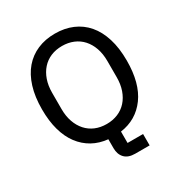

<svg xmlns="http://www.w3.org/2000/svg" viewBox="-199 -856 1107 1169"><g transform="rotate(-30 354.0 -271.0)"><path d="M514 168H413Q364 168 339.5 142Q315 116 315 73V10Q255 4 207.5 -22.5Q160 -49 126 -94Q92 -139 74 -203Q56 -267 56 -349Q56 -437 77 -504.5Q98 -572 137 -617.5Q176 -663 231 -686.5Q286 -710 354 -710Q422 -710 477 -686.5Q532 -663 571 -617.5Q610 -572 631 -504.5Q652 -437 652 -349Q652 -190 585.5 -99Q519 -8 405 8V88H514ZM354 -75Q397 -75 433 -90Q469 -105 494.5 -133.5Q520 -162 534 -202Q548 -242 548 -292V-406Q548 -456 534 -496Q520 -536 494.5 -564.5Q469 -593 433 -608Q397 -623 354 -623Q310 -623 274.5 -608Q239 -593 213.5 -564.5Q188 -536 174 -496Q160 -456 160 -406V-292Q160 -242 174 -202Q188 -162 213.5 -133.5Q239 -105 274.5 -90Q310 -75 354 -75Z"/></g></svg>

Font: IBM Plex Sans Devanagari Text
Style: Regular
Weight: 450
Designer: Mike Abbink, Paul van der Laan, Pieter van Rosmalen, Erin McLaughlin
Foundry: Bold Monday
Version: Version 1.1